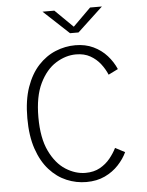

<svg xmlns="http://www.w3.org/2000/svg" viewBox="-60 -944 770 1003"><g transform="rotate(-5 325.0 -443.0)"><path d="M352.5 11Q299 11 249 -10Q199 -31 159.5 -74.8Q120 -118.5 96.8 -186.2Q73.5 -254 73.5 -348Q73.5 -442 97.2 -509.8Q121 -577.5 161.2 -621Q201.5 -664.5 252 -685.2Q302.5 -706 356 -706Q409 -706 450.5 -686.2Q492 -666.5 521.2 -633.8Q550.5 -601 567 -562.5L516.5 -537.5Q504 -567.5 482.8 -595Q461.5 -622.5 430.2 -640.2Q399 -658 355.5 -658Q301.5 -658 250 -626Q198.5 -594 165 -525.5Q131.5 -457 131.5 -348Q131.5 -238.5 164.5 -170Q197.5 -101.5 248.2 -69.2Q299 -37 352 -37Q396 -37 428 -55Q460 -73 481.8 -100Q503.5 -127 516.5 -153.5L567 -127Q551 -92.5 521.5 -60.8Q492 -29 449.8 -9Q407.5 11 352.5 11ZM201 -895.5H263L357 -803L450.5 -895.5H512.5L379 -771H334.5Z"/></g></svg>

Font: Trispace ExtraLight
Style: Regular
Weight: 200
Designer: Tyler Finck
Foundry: Etcetera Type Company
Version: Version 1.210; ttfautohint (v1.8.3)